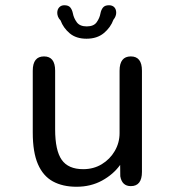

<svg xmlns="http://www.w3.org/2000/svg" viewBox="-20 -694 659 725"><path d="M146.2 -481Q188.2 -481 188.2 -427V-205.7Q188.2 -126 213 -90.6Q237.8 -55.2 294.2 -55.2Q333.5 -55.2 364.4 -74Q395.3 -92.8 413.4 -123.9Q431.5 -155 431.5 -191.3V-427Q431.5 -481 474 -481Q516 -481 516 -427V-45Q516 8.8 474 8.8Q440.7 8.8 434.2 -28.3L433.7 -71.3Q407.8 -35.3 365.3 -12.1Q322.8 11.2 268.8 11.2Q216.7 11.2 179.7 -9Q142.7 -29.2 123.2 -74.2Q103.7 -119.2 103.7 -193.3V-427Q103.7 -481 146.2 -481ZM391.5 -674.2Q404.3 -674.2 411.6 -666.6Q418.8 -659 418.8 -645.8Q418.8 -640.2 416.4 -633.2Q414 -626.3 408.3 -619.5Q397.7 -590.3 372.2 -569.1Q346.7 -547.8 306.5 -547.8Q267.5 -547.8 243.2 -568.2Q219 -588.7 208.7 -616.8Q201.7 -623.8 198.9 -631.4Q196.2 -639 196.2 -645.3Q196.2 -658.5 203.6 -666.3Q211 -674.2 223 -674.2Q238.7 -674.2 245.6 -665.6Q252.5 -657 255.2 -643.5Q258.5 -625.8 269.9 -610.1Q281.3 -594.3 307.5 -594.3Q334 -594.3 345.1 -610.1Q356.2 -625.8 359.3 -643.2Q361.8 -656.7 368.8 -665.4Q375.8 -674.2 391.5 -674.2Z"/></svg>

Font: Sono ExtraLight
Style: Regular
Weight: 200
Designer: Tyler Finck
Foundry: Tyler Finck
Version: Version 2.112